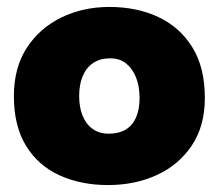

<svg xmlns="http://www.w3.org/2000/svg" viewBox="-20 -522 630 553"><path d="M291 11Q213 11 151.5 -17Q90 -45 55 -102Q20 -159 20 -245Q20 -327 57 -384Q94 -441 156.5 -471.5Q219 -502 295 -502Q375 -502 437 -472.5Q499 -443 534.5 -385Q570 -327 570 -240Q570 -159 532.5 -103Q495 -47 432 -18Q369 11 291 11ZM293 -137Q322 -137 341.5 -148.5Q361 -160 371.5 -183Q382 -206 382 -240Q382 -273 372 -298.5Q362 -324 343.5 -339Q325 -354 297 -354Q269 -354 249 -341Q229 -328 218.5 -303.5Q208 -279 208 -245Q208 -213 218 -188.5Q228 -164 247 -150.5Q266 -137 293 -137Z"/></svg>

Font: Catamaran Thin Black
Style: Regular
Weight: 900
Version: Version 2.000